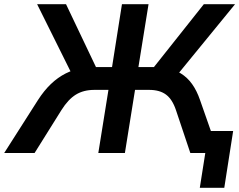

<svg xmlns="http://www.w3.org/2000/svg" viewBox="-54 -725 1134 910"><path d="M893 165 919 0H867L883 -104H1051L1009 165ZM-34 0 126 -251Q155 -296 187.5 -327Q220 -358 257.5 -377Q295 -396 339 -402L291 -365L122 -705H259L409 -390L386 -407H477L524 -705H650L602 -407H686L662 -390L912 -705H1060L782 -365L730 -402Q772 -396 803 -377Q834 -358 856.5 -326.5Q879 -295 894 -251L982 0H848L780 -203Q763 -254 733 -276.5Q703 -299 653 -299H586L538 0H412L460 -299H393Q342 -299 305.5 -276.5Q269 -254 237 -203L110 0Z"/></svg>

Font: Nunito Sans 11pt
Style: Bold Italic
Weight: 700
Italic angle: -9°
Version: Version 3.101;gftools[0.9.27]